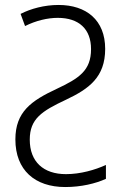

<svg xmlns="http://www.w3.org/2000/svg" viewBox="-20 -744 492 774"><path d="M216 -724C159 -724 104 -709 63 -688L81 -639C125 -661 172 -672 213 -672C298 -672 347 -627 347 -546C347 -459 298 -428 209 -386C106 -338 42 -293 42 -182C42 -58 121 10 243 10C307 10 365 -4 407 -23V-79C363 -59 304 -42 246 -42C155 -42 100 -92 100 -181C100 -265 148 -296 246 -342C339 -386 404 -433 404 -547C404 -663 328 -724 216 -724Z"/></svg>

Font: Noto Sans Display SemiCondensed Light
Style: Regular
Weight: 300
Width: 4
Designer: Monotype Design Team
Foundry: Monotype Imaging Inc.
Version: Version 1.900